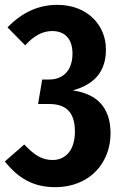

<svg xmlns="http://www.w3.org/2000/svg" viewBox="-25 -755 505 792"><path d="M211 -735C133 -735 65 -703 6 -642L79 -568C113 -606 150 -627 190 -627C242 -627 274 -595 274 -534C274 -463 234 -427 178 -427H149L132 -326H177C244 -326 284 -296 284 -212C284 -135 245 -95 192 -95C147 -95 116 -116 75 -159L-5 -89C50 -20 112 17 202 17C350 17 431 -88 431 -205C431 -317 369 -369 275 -382C369 -408 412 -464 412 -551C412 -651 336 -735 211 -735Z"/></svg>

Font: Glow Sans TC Compressed
Style: Bold
Weight: 700
Width: 2
Designer: Ryoko NISHIZUKA (kana, bopomofo & ideographs); Paul D. Hunt (Latin, Greek & Cyrillic); Sandoll Communications, Soo-young
Version: Version 0.93